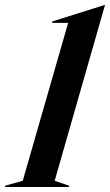

<svg xmlns="http://www.w3.org/2000/svg" viewBox="-81 -746 439 766"><path d="M337.9 -726.1 137.2 -24.9 194.8 -4.9V0H-61V-4.9L9.8 -24.9L190.9 -654.8H127V-660.2L335.9 -726.1Z"/></svg>

Font: Nyght Serif Medium Italic
Style: Regular
Weight: 500
Italic angle: -16°
Designer: Maksym Kobuzan
Version: Version 0.410;Glyphs 3.1.2 (3151)